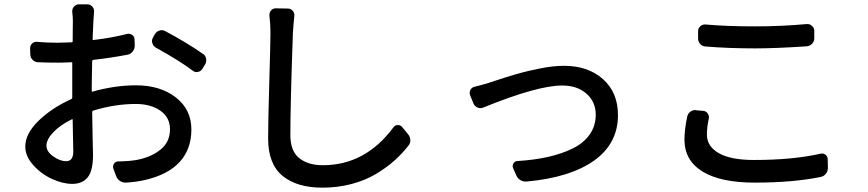

<svg xmlns="http://www.w3.org/2000/svg" viewBox="-20 -822 4040 894"><path d="M288.1 -71.3Q321.3 -71.3 321.3 -117.2Q321.3 -133.8 319.8 -186Q318.4 -238.3 318.4 -264.6Q318.4 -268.6 314.5 -266.6Q260.7 -240.2 228.5 -206.5Q196.3 -172.9 196.3 -143.6Q196.3 -116.2 228 -93.8Q259.8 -71.3 288.1 -71.3ZM407.2 -427.7V-398.4Q407.2 -393.6 411.1 -395.5Q515.6 -424.8 613.3 -424.8Q725.6 -424.8 798.3 -368.7Q871.1 -312.5 871.1 -218.8Q871.1 -128.9 817.9 -69.3Q764.6 -9.8 657.2 15.6Q616.2 25.4 566.4 28.3Q551.8 29.3 538.6 20.5Q525.4 11.7 520.5 -2.9L507.8 -37.1Q503.9 -48.8 510.7 -59.6Q517.6 -70.3 530.3 -70.3Q583 -71.3 615.2 -77.1Q683.6 -89.8 727.5 -125.5Q771.5 -161.1 771.5 -219.7Q771.5 -275.4 726.6 -306.6Q681.6 -337.9 612.3 -337.9Q514.6 -337.9 413.1 -306.6Q409.2 -304.7 409.2 -300.8Q409.2 -260.7 411.1 -190.4Q413.1 -120.1 413.1 -100.6Q413.1 -26.4 388.2 3.9Q363.3 34.2 316.4 34.2Q272.5 34.2 222.2 11.2Q171.9 -11.7 134.8 -53.2Q97.7 -94.7 97.7 -139.6Q97.7 -199.2 159.2 -259.3Q220.7 -319.3 311.5 -360.4Q316.4 -362.3 316.4 -366.2V-423.8Q316.4 -493.2 316.4 -528.3Q317.4 -533.2 312.5 -532.2Q279.3 -530.3 252 -530.3Q196.3 -530.3 156.2 -532.2Q141.6 -533.2 131.3 -543.9Q121.1 -554.7 121.1 -569.3L120.1 -596.7Q120.1 -610.4 129.9 -619.6Q139.6 -628.9 153.3 -627Q198.2 -623 250 -623Q270.5 -623 313.5 -625Q318.4 -625 318.4 -629.9Q318.4 -654.3 318.8 -686Q319.3 -717.8 319.3 -723.6Q319.3 -741.2 316.4 -767.6Q315.4 -781.2 324.7 -791.5Q334 -801.8 347.7 -801.8H386.7Q400.4 -801.8 409.7 -791.5Q418.9 -781.2 418 -767.6Q416 -743.2 415 -725.6Q412.1 -650.4 411.1 -639.6Q411.1 -634.8 415 -635.7Q499 -645.5 572.3 -664.1Q585 -667 595.7 -659.2Q606.4 -651.4 606.4 -638.7L607.4 -609.4Q607.4 -594.7 598.1 -582.5Q588.9 -570.3 574.2 -567.4Q498 -552.7 413.1 -543Q409.2 -542 409.2 -537.1Q407.2 -461.9 407.2 -427.7ZM705.1 -600.6Q693.4 -607.4 689.5 -621.1Q687.5 -626 687.5 -630.9Q687.5 -638.7 692.4 -647.5L701.2 -663.1Q709 -675.8 722.7 -679.7Q728.5 -681.6 733.4 -681.6Q741.2 -681.6 750 -676.8Q850.6 -623 924.8 -571.3Q937.5 -563.5 939.5 -548.8Q940.4 -544.9 940.4 -541Q940.4 -530.3 934.6 -521.5L921.9 -501Q915 -489.3 901.4 -487.3Q898.4 -486.3 895.5 -486.3Q885.7 -486.3 877 -493.2Q816.4 -539.1 705.1 -600.6Z M1234.4 -749Q1233.4 -762.7 1241.7 -772.9Q1250 -783.2 1263.7 -783.2L1320.3 -782.2Q1334 -782.2 1342.8 -772Q1351.6 -761.7 1350.6 -748Q1346.7 -715.8 1343.8 -668.9Q1332 -338.9 1332 -193.4Q1332 -119.1 1373 -85.9Q1414.1 -52.7 1483.4 -52.7Q1680.7 -52.7 1811.5 -228.5Q1818.4 -239.3 1831.5 -239.7Q1844.7 -240.2 1852.5 -230.5L1879.9 -197.3Q1890.6 -184.6 1890.6 -168Q1890.6 -154.3 1880.9 -142.6Q1851.6 -105.5 1815.9 -73.7Q1780.3 -42 1731 -12.2Q1681.6 17.6 1617.2 34.7Q1552.7 51.8 1481.4 51.8Q1362.3 51.8 1295.4 -3.4Q1228.5 -58.6 1228.5 -176.8Q1228.5 -252.9 1233.9 -439.9Q1239.3 -627 1239.3 -668.9Q1239.3 -712.9 1234.4 -749Z M2230.5 -321.3Q2216.8 -315.4 2203.6 -321.3Q2190.4 -327.1 2184.6 -339.8L2168.9 -378.9Q2167 -384.8 2167 -389.6Q2167 -396.5 2169.9 -403.3Q2176.8 -415 2189.5 -418Q2228.5 -427.7 2253.9 -435.5Q2256.8 -436.5 2288.1 -446.8Q2319.3 -457 2334.5 -461.9Q2349.6 -466.8 2383.3 -476.6Q2417 -486.3 2440.9 -491.7Q2464.8 -497.1 2495.6 -503.4Q2526.4 -509.8 2554.2 -512.7Q2582 -515.6 2606.4 -515.6Q2717.8 -515.6 2787.6 -453.6Q2857.4 -391.6 2857.4 -286.1Q2857.4 -153.3 2746.1 -74.2Q2634.8 4.9 2431.6 23.4Q2429.7 23.4 2426.8 23.4Q2414.1 23.4 2403.3 16.6Q2389.6 8.8 2383.8 -5.9L2369.1 -39.1Q2364.3 -50.8 2371.1 -61.5Q2377.9 -72.3 2390.6 -72.3Q2469.7 -77.1 2533.7 -91.8Q2597.7 -106.4 2647.9 -131.3Q2698.2 -156.2 2726.1 -196.3Q2753.9 -236.3 2753.9 -288.1Q2753.9 -347.7 2710.9 -385.7Q2668 -423.8 2597.7 -423.8Q2482.4 -423.8 2230.5 -321.3Z M3264.6 -605.5Q3250 -606.4 3240.2 -617.2Q3230.5 -627.9 3230.5 -642.6V-676.8Q3230.5 -690.4 3240.7 -699.7Q3251 -709 3264.6 -708Q3363.3 -699.2 3495.1 -699.2Q3617.2 -699.2 3736.3 -710Q3738.3 -710 3739.3 -710Q3752 -710 3760.7 -701.2Q3771.5 -692.4 3771.5 -678.7V-643.6Q3771.5 -628.9 3761.2 -618.2Q3751 -607.4 3736.3 -606.4Q3592.8 -596.7 3496.1 -596.7Q3373 -596.7 3264.6 -605.5ZM3179.7 -278.3Q3182.6 -293 3194.3 -301.8Q3205.1 -309.6 3217.8 -309.6Q3219.7 -309.6 3221.7 -308.6L3254.9 -305.7Q3267.6 -304.7 3275.4 -293.5Q3283.2 -282.2 3280.3 -269.5Q3271.5 -229.5 3271.5 -195.3Q3271.5 -140.6 3326.7 -108.9Q3381.8 -77.1 3491.2 -77.1Q3670.9 -77.1 3800.8 -106.4Q3813.5 -109.4 3823.7 -101.6Q3834 -93.8 3834 -80.1L3835 -41Q3835 -25.4 3825.7 -13.2Q3816.4 -1 3800.8 2Q3672.9 28.3 3494.1 28.3Q3335 28.3 3251 -23.4Q3167 -75.2 3167 -171.9Q3167 -218.8 3179.7 -278.3Z"/></svg>

Font: Gen Jyuu GothicL Medium
Style: Regular
Weight: 500
Designer: [Source Han Sans]
Ryoko NISHIZUKA  (kana & ideographs); Paul D. Hunt (Latin, Greek & Cyrillic); Wenlong ZHANG  (bopomofo
Version: Version 1.002.20150607